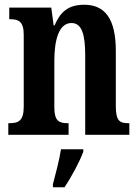

<svg xmlns="http://www.w3.org/2000/svg" viewBox="-20 -568 586 809"><path d="M15 0H269V-49H265C229 -49 209 -58 209 -115V-313C209 -394 226 -471 281 -471C326 -471 339 -420 339 -335V0H525V-49H521C485 -49 468 -58 468 -120V-354C468 -489 422 -548 335 -548C268 -548 234 -518 210 -461H206L196 -536H19V-487H23C58 -487 80 -478 80 -421V-119C80 -58 57 -49 20 -49H15ZM203 208V221H252C280 179 316 113 331 71V61H237C230 107 214 166 203 208Z"/></svg>

Font: Noto Serif Tamil ExtraCondensed
Style: Bold Italic
Weight: 700
Width: 2
Italic angle: -12°
Designer: Indian Type Foundry, Tom Grace, and the Monotype Design Team
Foundry: Monotype Imaging Inc.
Version: Version 2.003